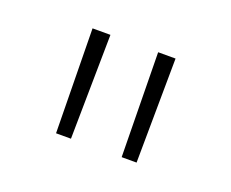

<svg xmlns="http://www.w3.org/2000/svg" viewBox="-51 -766 437 363"><g transform="rotate(20 167.0 -585.0)"><path d="M119 -690H83L86 -480H116ZM250 -690H215L218 -480H248Z"/></g></svg>

Font: Exo 2 Extra Light
Style: Regular
Weight: 250
Designer: Natanael Gama
Version: Version 1.001;PS 001.001;hotconv 1.0.88;makeotf.lib2.5.64775